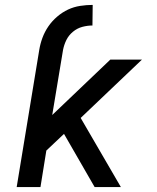

<svg xmlns="http://www.w3.org/2000/svg" viewBox="-20 -763 640 783"><path d="M140 -559Q144 -584 153 -608.5Q162 -633 177 -655Q192 -677 213 -695Q234 -713 257.5 -724Q281 -735 307 -739Q333 -743 358 -743L357 -659Q337 -659 316 -653.5Q295 -648 277.5 -633.5Q260 -619 250.5 -599.5Q241 -580 237 -559ZM366 0 241 -217 169 -149 145 0H48L140 -559H237L193 -294L430 -520H559L309 -282L473 0Z"/></svg>

Font: Iosevka Aile Medium
Style: Italic
Weight: 500
Italic angle: -9°
Designer: Belleve Invis
Foundry: Belleve Invis
Version: Version 31.1.0; ttfautohint (v1.8.4)